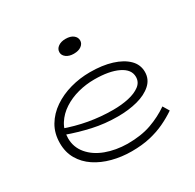

<svg xmlns="http://www.w3.org/2000/svg" viewBox="-157 -881 1081 1066"><g transform="rotate(-30 383.0 -348.5)"><path d="M396 14Q332 14 273 -1.5Q214 -17 169 -47Q124 -77 98 -121.5Q72 -166 72 -224Q72 -287 100.5 -335Q129 -383 177.5 -416Q226 -449 287 -466Q348 -483 413 -483Q492 -483 551.5 -464.5Q611 -446 645 -412.5Q679 -379 679 -332Q679 -285 644 -253.5Q609 -222 552 -207Q495 -192 426 -192Q343 -192 266.5 -209Q190 -226 115 -253L114 -292Q191 -264 267 -250.5Q343 -237 421 -237Q476 -237 521 -247Q566 -257 594 -278Q622 -299 622 -333Q622 -381 565.5 -408.5Q509 -436 414 -436Q360 -436 309 -422.5Q258 -409 216.5 -382Q175 -355 150 -315.5Q125 -276 125 -225Q125 -168 161.5 -124.5Q198 -81 260 -58Q322 -35 397 -34Q485 -34 549.5 -57Q614 -80 667 -117L691 -77Q653 -51 609.5 -30.5Q566 -10 514 2Q462 14 396 14ZM388 -616Q359 -616 340.5 -629.5Q322 -643 322 -663Q322 -684 340.5 -697.5Q359 -711 388 -711Q420 -711 437.5 -697Q455 -683 455 -663Q455 -643 437 -629.5Q419 -616 388 -616Z"/></g></svg>

Font: BioRhyme SemiExpanded Light
Style: Regular
Weight: 300
Width: 6
Designer: Aoife Mooney
Foundry: Aoife Mooney Type
Version: Version 1.600;gftools[0.9.33]